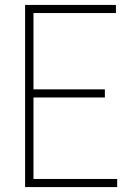

<svg xmlns="http://www.w3.org/2000/svg" viewBox="-20 -760 513 780"><path d="M82 0V-740H451V-707H116V-397H406V-364H116V-33H456V0Z"/></svg>

Font: Encode Sans Condensed Thin
Style: Regular
Weight: 100
Width: 3
Designer: Multiple Designers
Foundry: Impallari Type
Version: Version 3.000; ttfautohint (v1.8.3) -l 8 -r 50 -G 200 -x 14 